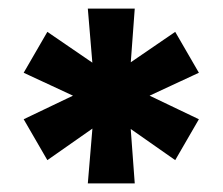

<svg xmlns="http://www.w3.org/2000/svg" viewBox="-20 -720 517 446"><path d="M387 -348 220 -465 258 -531 442 -443ZM201 -497 184 -700H293L278 -497ZM184 -294 201 -497H278L293 -294ZM220 -465 35 -551 90 -646 258 -531ZM257 -465 219 -531 387 -646 442 -551ZM90 -348 35 -443 219 -531 257 -465Z"/></svg>

Font: Fustat ExtraBold
Style: Regular
Weight: 800
Designer: Mohamed Gaber, Khaled Hosny, Laura Garcia Mut
Foundry: Kief Type Foundry, Alif Type Foundry, Hard Type Foundry
Version: Version 1.007